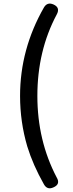

<svg xmlns="http://www.w3.org/2000/svg" viewBox="-20 -834 395 1043"><path d="M219 168Q159 62 128 -39Q89 -172 89 -313Q89 -567 219 -794Q237 -824 270 -810Q309 -793 288 -755Q183 -558 183 -313Q183 -70 288 130Q310 167 270 184Q237 199 219 168Z"/></svg>

Font: GenSenRounded JP M
Style: Regular
Weight: 500
Version: Version 1.501;PS 1;hotconv 16.6.51;makeotf.lib2.5.65220